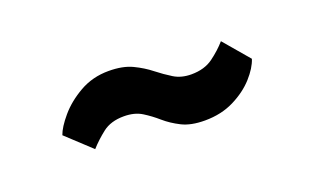

<svg xmlns="http://www.w3.org/2000/svg" viewBox="-38 -644 781 478"><g transform="rotate(-20 352.0 -405.0)"><path d="M163 -333 98 -393.5Q104.5 -412.5 126.8 -438.8Q149 -465 183.5 -484.8Q218 -504.5 260.5 -504.5Q298 -504.5 323 -492.5Q348 -480.5 367.2 -465.2Q386.5 -450 406 -438Q425.5 -426 452 -426Q487 -426 510 -443Q533 -460 549 -478.5L606.5 -411Q599.5 -389 577.8 -364.8Q556 -340.5 522 -323.5Q488 -306.5 444.5 -306.5Q407.5 -306.5 383.8 -318.5Q360 -330.5 342.2 -346Q324.5 -361.5 305.2 -373.5Q286 -385.5 257.5 -385.5Q223 -385.5 201.2 -368.5Q179.5 -351.5 163 -333Z"/></g></svg>

Font: Koeln Type Sans
Style: Bold
Weight: 700
Designer: Eben Sorkin
Foundry: Eben Sorkin
Version: Version 2.001